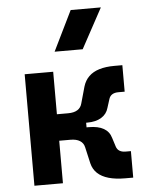

<svg xmlns="http://www.w3.org/2000/svg" viewBox="-55 -841 697 888"><g transform="rotate(-5 293.0 -396.5)"><path d="M261.7 -269.5 253.4 -320.3Q280.8 -320.3 296.9 -330.6Q313 -340.8 317.9 -360.4L339.4 -437Q347.7 -464.8 366.7 -483.4Q385.7 -502 415.5 -511Q445.3 -520 484.9 -520H522.5V-397H493.2Q476.1 -397 465.1 -390.4Q454.1 -383.8 449.7 -370.6L436.5 -329.1Q428.7 -300.8 403.3 -285.2Q377.9 -269.5 337.9 -269.5ZM68.8 0V-517.6H201.2V0ZM193.8 -197.3V-320.3H332.5V-197.3ZM489.7 2.4Q445.8 2.4 413.6 -6.8Q381.3 -16.1 361.8 -34.4Q342.3 -52.7 335.4 -80.6L317.9 -157.2Q313.5 -176.8 297.1 -187Q280.8 -197.3 253.4 -197.3L261.7 -248H342.8Q429.7 -248 446.3 -188.5L459.5 -147Q463.9 -133.8 474.9 -127.2Q485.8 -120.6 502.9 -120.6H527.3V2.4ZM215.8 -609.4 306.6 -794.9H446.8L346.2 -609.4Z"/></g></svg>

Font: Cascadia Mono PL
Style: Regular
Weight: 400
Monospace: yes
Designer: Aaron Bell
Foundry: Saja Typeworks
Version: Version 2102.003